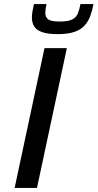

<svg xmlns="http://www.w3.org/2000/svg" viewBox="-20 -925 480 945"><path d="M52 0 199 -688H309L162 0ZM264 -757Q215 -757 187 -767Q159 -777 148 -795.5Q137 -814 137 -838Q137 -854 140 -870Q143 -886 147 -905H209Q206 -892 204.5 -881Q203 -870 203 -861Q203 -841 217 -830Q231 -819 274 -819Q315 -819 335 -829Q355 -839 363 -858.5Q371 -878 376 -905H440Q434 -872 424 -845.5Q414 -819 396 -799Q378 -779 346 -768Q314 -757 264 -757Z"/></svg>

Font: Saira SemiExpanded Medium
Style: Italic
Weight: 500
Width: 6
Italic angle: -12°
Designer: Hector Gatti with collaboration of the Omnibus-Type team
Foundry: Omnibus-Type
Version: Version 1.101